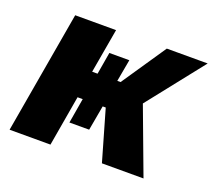

<svg xmlns="http://www.w3.org/2000/svg" viewBox="-94 -644 857 768"><g transform="rotate(20 334.0 -260.0)"><path d="M407 0H584L479 -281L668 -520H494L366 -331H352L369 -425H284L268 -331H245L278 -520H104L14 0H188L225 -215H247L229 -109H313L332 -215H345Z"/></g></svg>

Font: Fixel Display ExtraBold
Style: Italic
Weight: 800
Italic angle: -10°
Designer: AlfaBravo + MacPaw
Foundry: Kyrylo Tkachov, Marchela Mozhyna, Serhii Makarenko, Maria Weinstein, Zakhar Kryvoshyya
Version: Version 1.210;Glyphs 3.2 (3217)